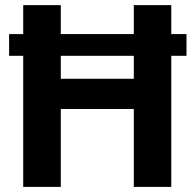

<svg xmlns="http://www.w3.org/2000/svg" viewBox="-20 -731 760 751"><path d="M649.9 -597.7H709.5V-512.7H649.9V0H503.4V-304.7H217.8V0H70.8V-512.7H15.6V-597.7H70.8V-710.9H217.8V-597.7H503.4V-710.9H649.9ZM217.8 -422.9H503.4V-512.7H217.8Z"/></svg>

Font: SteelSelectRoboto
Style: Roboto-Bold
Weight: 700
Designer: Google
Version: Version 2.137; 2017